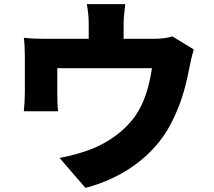

<svg xmlns="http://www.w3.org/2000/svg" viewBox="-20 -846 1040 935"><path d="M590 -826H403C411 -776 412 -757 412 -724V-657H203C163 -657 133 -658 96 -662C100 -637 101 -594 101 -571V-399C101 -368 99 -333 96 -304H263C260 -326 259 -361 259 -386V-514H720C706 -423 683 -343 635 -276C581 -203 505 -153 433 -123C386 -104 322 -86 270 -77L396 69C571 24 729 -84 811 -241C857 -329 882 -410 902 -515C906 -535 915 -579 924 -605L819 -669C799 -662 772 -657 728 -657H582V-724C582 -757 584 -776 590 -826Z"/></svg>

Font: Noto Sans JP Black
Style: Regular
Weight: 900
Designer: Ryoko NISHIZUKA 西塚涼子 (kana, bopomofo & ideographs); Paul D. Hunt (Latin, Greek & Cyrillic); Sandoll Communications 산돌커뮤니
Foundry: Adobe
Version: Version 2.002;hotconv 1.0.116;makeotfexe 2.5.65601